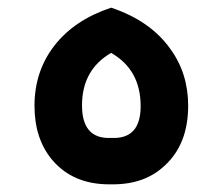

<svg xmlns="http://www.w3.org/2000/svg" viewBox="-20 -481 581 501"><path d="M265 0Q170 0 116 -64Q70 -119 70 -205Q70 -295 122 -362Q174 -429 270 -461Q372 -427 424 -354Q471 -290 471 -205Q471 -106 411 -50Q359 0 275 0ZM264 -121H277Q347 -121 347 -204Q347 -299 270 -343Q194 -299 194 -206Q194 -121 264 -121Z"/></svg>

Font: Tajawal
Style: Bold
Weight: 700
Designer: Boutros Fonts
Foundry: Created by Boutros International 2017
Version: Version 1.700